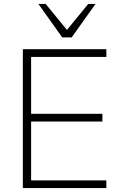

<svg xmlns="http://www.w3.org/2000/svg" viewBox="-20 -955 610 975"><path d="M96 0V-705H520V-666H138V-377H500V-338H138V-39H520V0ZM296 -765 175 -935H212L320 -803L428 -935H465L344 -765Z"/></svg>

Font: Nunito Sans 12pt ExtraLight 12pt ExtraLight
Style: Regular
Weight: 250
Version: Version 3.101;gftools[0.9.27]